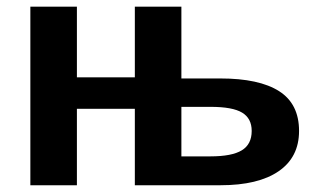

<svg xmlns="http://www.w3.org/2000/svg" viewBox="-20 -548 946 568"><path d="M631.8 -315.9Q746.6 -315.9 805.7 -278.3Q864.7 -240.7 864.7 -160.6Q864.7 -83 804.4 -41.5Q744.1 0 632.3 0H378.9V-226.1H207.5V0H69.8V-528.3H207.5V-319.3H378.9V-528.3H516.6V-315.9ZM516.6 -85.4H602.5Q666 -85.4 695.3 -103.3Q724.6 -121.1 724.6 -160.6Q724.6 -197.8 696.3 -214.8Q668 -231.9 603 -231.9H516.6Z"/></svg>

Font: Arimo
Style: Bold
Weight: 700
Designer: Steve Matteson
Foundry: Monotype Imaging Inc.
Version: Version 1.33